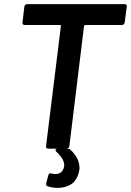

<svg xmlns="http://www.w3.org/2000/svg" viewBox="-20 -720 634 930"><path d="M594 -688 584 -611Q583 -606 579.5 -602.5Q576 -599 571 -599H393Q389 -599 387 -594L316 -12Q315 -7 311.5 -3.5Q308 0 303 0H213Q208 0 205 -3.5Q202 -7 203 -12L275 -594Q275 -599 270 -599H99Q94 -599 91 -602.5Q88 -606 89 -611L98 -688Q99 -693 102.5 -696.5Q106 -700 111 -700H584Q589 -700 592 -696.5Q595 -693 594 -688ZM204 167 214 129Q217 117 229 120Q238 123 248 123Q278 123 288 96Q291 89 291 80Q291 50 253 15Q249 11 249 7Q249 0 259 0H307Q316 0 321 5Q365 46 365 93Q365 107 358 128Q346 161 319.5 175.5Q293 190 261 190Q232 190 210 182Q201 178 204 167Z"/></svg>

Font: Barlow SemiBold
Style: Italic
Weight: 600
Italic angle: -7°
Designer: Jeremy Tribby
Foundry: Tribby Type
Version: Version 1.408